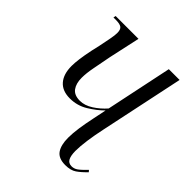

<svg xmlns="http://www.w3.org/2000/svg" viewBox="-159 -635 743 743"><g transform="rotate(45 212.5 -263.0)"><path d="M317 10Q280 10 265 -11.5Q250 -33 250 -73Q250 -98 254.5 -128.5Q259 -159 266 -192L278 -250Q254 -226 220.5 -205.5Q187 -185 147 -185Q106 -185 84.5 -209.5Q63 -234 63 -279Q63 -295 66 -318Q69 -341 76 -375L84 -410Q90 -440 94 -460.5Q98 -481 98 -494Q98 -513 89 -519.5Q80 -526 59 -526H45L47 -536H172L144 -408Q136 -366 129.5 -332.5Q123 -299 123 -274Q123 -243 136.5 -224.5Q150 -206 181 -206Q207 -206 233.5 -223Q260 -240 281 -264L338 -536H397L324 -190Q316 -153 311 -117.5Q306 -82 306 -57Q306 -32 313 -18Q320 -4 338 -4Q351 -4 362.5 -12Q374 -20 395 -42L401 -35Q381 -14 363.5 -2Q346 10 317 10Z"/></g></svg>

Font: Noto Serif Display ExtraCondensed Light
Style: Italic
Weight: 300
Width: 2
Italic angle: -12°
Designer: Monotype Design Team
Foundry: Monotype Imaging Inc.
Version: Version 2.009